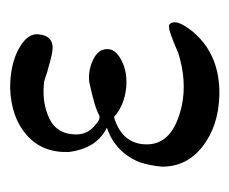

<svg xmlns="http://www.w3.org/2000/svg" viewBox="-57 -396 453 379"><g transform="rotate(-90 169.5 -206.5)"><path d="M310 -99Q315 -96 315 -88Q315 -76 297 -53Q251 2 170 0Q110 -2 70 -33Q30 -64 30 -113Q32 -137 39 -158Q59 -206 107 -222Q66 -242 59 -297Q57 -349 92 -380Q127 -411 185 -413Q232 -413 263.5 -395.5Q295 -378 291 -355Q288 -329 264 -329Q250 -330 224 -338Q219 -339 214.5 -340.5Q210 -342 207.5 -343Q205 -344 202.5 -344.5Q200 -345 198 -346H197Q161 -350 133 -339Q97 -326 94 -290Q91 -263 110 -247Q123 -234 131 -237Q146 -246 198 -257Q221 -259 241.5 -249Q262 -239 262 -222Q263 -205 239.5 -193Q216 -181 185 -184Q150 -188 128 -208Q74 -192 74 -143Q74 -91 151 -74Q200 -64 254 -81Q304 -103 310 -99Z"/></g></svg>

Font: GFS Didot Classic
Style: Regular
Weight: 400
Designer: George D. Matthiopoulos
Foundry: George D. Matthiopoulos
Version: Version 1.000